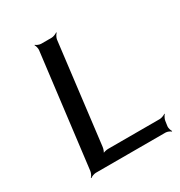

<svg xmlns="http://www.w3.org/2000/svg" viewBox="-160 -772 840 896"><g transform="rotate(-30 260.0 -324.5)"><path d="M502 -20 506 -48C507 -57 515 -72 520 -77L519 -79C513 -74 497 -68 488 -68H209C200 -68 183 -64 177 -59L179 -57C185 -62 191 -79 192 -88L258 -629C259 -638 267 -653 273 -658L271 -660C265 -655 250 -649 241 -649H184C175 -649 160 -655 156 -660L154 -658C158 -653 162 -638 161 -629L86 -20C85 -11 78 4 72 9L74 11C79 6 95 0 104 0H480C489 0 503 6 508 11L510 9C506 4 501 -11 502 -20Z"/></g></svg>

Font: Gamestation Storm Oblique 
Style: Italic
Weight: 400
Designer: Jonas Hecksher
Foundry: Jonas Hecksher, Playtypeª, e-types AS
Version: Version 1.003